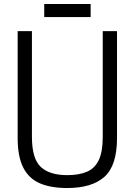

<svg xmlns="http://www.w3.org/2000/svg" viewBox="-20 -937 679 968"><path d="M437 -851ZM437 -851H203V-917H437ZM319 11Q236 11 180.5 -13Q125 -37 97 -92.5Q69 -148 69 -242V-780H141V-247Q141 -137 185.5 -95.5Q230 -54 319 -54Q378 -54 418 -71Q458 -88 478 -130Q498 -172 498 -247V-780H570V-242Q570 -102 506.5 -45.5Q443 11 319 11Z"/></svg>

Font: Tanohe Sans
Style: Regular
Weight: 400
Designer: Village Type and Design LLC & Cristiano Sobral
Foundry: Cooper Hewitt Smithsonian Design Museum
Version: Version 1.00;September 29, 2021;FontCreator 13.0.0.2655 64-b